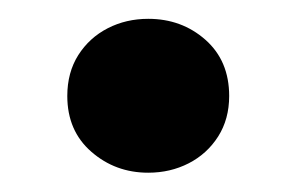

<svg xmlns="http://www.w3.org/2000/svg" viewBox="-20 -540 315 204"><path d="M137.5 -356.5Q102.5 -356.5 77 -378.8Q51.5 -401 51.5 -438Q51.5 -463 63.2 -481.5Q75 -500 94.5 -510Q114 -520 137.5 -520Q173 -520 198.2 -497.8Q223.5 -475.5 223.5 -438Q223.5 -413.5 211.8 -395Q200 -376.5 180.5 -366.5Q161 -356.5 137.5 -356.5Z"/></svg>

Font: Geologica Roman Medium
Style: Regular
Weight: 500
Designer: Sindre Bremnes, Frode Helland
Foundry: Monokrom Skriftforlag AS
Version: Version 1.010;gftools[0.9.28]